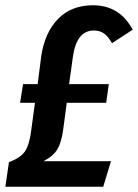

<svg xmlns="http://www.w3.org/2000/svg" viewBox="-27 -705 521 725"><path d="M327.1 -589.8Q261.7 -589.8 248 -488.8L233.9 -387.2H383.8L374 -316.9H225.1L211.9 -217.8Q205.6 -168.9 190.4 -142.6Q175.3 -116.2 137.2 -96.2H392.1L362.8 0H-6.8L6.8 -92.8Q52.2 -109.4 68.6 -135.5Q85 -161.6 91.8 -219.2L105 -316.9H48.8L60.1 -387.2H115.2L128.9 -494.1Q142.1 -582 192.1 -633.5Q242.2 -685.1 324.2 -685.1Q424.8 -685.1 474.1 -592.8L396 -542Q380.9 -568.4 365.2 -579.1Q349.6 -589.8 327.1 -589.8Z"/></svg>

Font: Fira Sans Compressed Medium
Style: Italic
Weight: 500
Width: 3
Italic angle: -8°
Designer: Carrois Corporate & Edenspiekermann AG
Foundry: Carrois Corporate GbR & Edenspiekermann AG
Version: Version 4.203;PS 004.203;hotconv 1.0.88;makeotf.lib2.5.64775